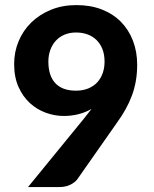

<svg xmlns="http://www.w3.org/2000/svg" viewBox="-20 -754 620 774"><path d="M320.5 -278.5Q328 -288 335 -297Q342 -306 349 -315Q325 -301 296.8 -293.8Q268.5 -286.5 237 -286.5Q200.5 -286.5 164.8 -299.5Q129 -312.5 100.5 -338.5Q72 -364.5 54.5 -403.8Q37 -443 37 -496Q37 -544.5 55 -587.8Q73 -631 106 -663.2Q139 -695.5 185.2 -714.5Q231.5 -733.5 288 -733.5Q345 -733.5 390.5 -715.8Q436 -698 467.5 -666Q499 -634 516 -589.8Q533 -545.5 533 -492.5Q533 -458 527.5 -427Q522 -396 511.5 -368Q501 -340 486.2 -313.5Q471.5 -287 453 -261.5L291.5 -31Q281.5 -18 262.8 -9Q244 0 220 0H93ZM175 -506Q175 -448.5 203.2 -418.5Q231.5 -388.5 286 -388.5Q313.5 -388.5 335.2 -397.2Q357 -406 371.5 -421.5Q386 -437 393.8 -458.5Q401.5 -480 401.5 -505.5Q401.5 -534 393 -555.8Q384.5 -577.5 369.2 -592.5Q354 -607.5 333 -615.2Q312 -623 286.5 -623Q260.5 -623 240 -614.2Q219.5 -605.5 205 -589.8Q190.5 -574 182.8 -552.5Q175 -531 175 -506Z"/></svg>

Font: Lato
Style: Regular
Weight: 800
Designer: Lukasz Dziedzic with Adam Twardoch and Botio Nikoltchev
Foundry: tyPoland Lukasz Dziedzic
Version: Version 2.015; 2015-08-06; http://www.latofonts.com/; ttfaut